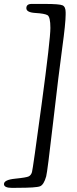

<svg xmlns="http://www.w3.org/2000/svg" viewBox="-31 -753 387 959"><path d="M-11.2 166.5Q-11.2 145 45.2 139.4Q101.6 133.8 112.8 127.9Q124 122.1 128.7 106.7Q133.3 91.3 177 -232.9Q220.7 -557.1 220.7 -613.3Q220.7 -669.4 205.8 -677.5Q190.9 -685.5 145.8 -688.2Q100.6 -690.9 100.6 -712.2Q100.6 -733.4 127.4 -733.4H191.4Q266.1 -733.4 281.5 -726.3Q296.9 -719.2 296.9 -691.4V-680.2Q296.9 -637.2 280 -514.9Q263.2 -392.6 234.4 -142.8Q205.6 106.9 199.7 127.9Q188 169.9 168.9 177.5Q149.9 185.1 55.7 185.1L30.3 185.5Q-11.2 185.5 -11.2 166.5Z"/></svg>

Font: Averia Serif Libre Light
Style: Italic
Weight: 300
Italic angle: -8.5°
Version: Version 1.002